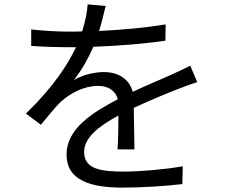

<svg xmlns="http://www.w3.org/2000/svg" viewBox="-20 -815 1040 874"><path d="M592 -135C591 -183 590 -267 589 -324C664 -359 735 -388 791 -410C817 -420 853 -434 878 -441L846 -516C818 -502 794 -490 764 -477C712 -453 652 -429 584 -397C569 -456 517 -487 453 -487C409 -487 352 -473 316 -450C352 -496 383 -551 405 -602C513 -606 635 -615 733 -630L734 -704C640 -688 532 -679 431 -674C445 -719 454 -760 461 -788L379 -795C377 -761 368 -716 354 -672C331 -671 310 -671 289 -671C244 -671 175 -675 122 -681V-606C176 -602 243 -600 285 -600H326C289 -522 224 -420 98 -298L166 -247C200 -287 228 -324 256 -351C302 -392 362 -424 427 -424C470 -424 506 -404 516 -363C401 -303 283 -229 283 -112C283 9 397 39 539 39C625 39 735 32 810 23L812 -58C725 -43 619 -34 542 -34C440 -34 363 -45 363 -123C363 -188 427 -239 519 -289C519 -237 518 -173 515 -135Z"/></svg>

Font: Source Han Sans CN Regular
Style: Regular
Weight: 400
Designer: Ryoko NISHIZUKA (kana & ideographs); Paul D. Hunt (Latin, Greek & Cyrillic); Wenlong ZHANG (bopomofo); Sandoll Communica
Foundry: Adobe Systems Incorporated
Version: Version 1.004;PS 1.004;hotconv 1.0.82;makeotf.lib2.5.63406